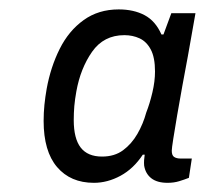

<svg xmlns="http://www.w3.org/2000/svg" viewBox="-20 -718 435 408"><path d="M179.5 -329.5Q129.9 -329.5 101.3 -363Q72.7 -396.5 72.7 -461.1Q72.7 -478.1 74.4 -495.3Q76.2 -512.5 79.2 -529.5Q87.6 -575.5 106.8 -614Q126 -652.5 157.6 -675.2Q189.1 -698 232.3 -698Q264.1 -698 287.2 -685.8Q310.4 -673.5 323 -644.8H327.4L344.1 -690H395.4L379.2 -598.5Q373.6 -568.8 367.6 -536Q361.6 -503.2 356.5 -473.3Q351.4 -443.4 348.2 -423Q345 -402.6 345 -397.8Q345 -387.8 350 -384.5Q355.1 -381.1 363.9 -381.1H387.6L381.4 -340.1Q371.6 -336.2 360.6 -332.9Q349.5 -329.5 336.1 -329.5Q313.8 -329.5 301.4 -339.3Q289 -349.1 286.3 -366.2Q285.8 -371.6 286.2 -377.8Q286.6 -384 287.5 -389.4H283.5Q263.8 -359.5 236.1 -344.5Q208.5 -329.5 179.5 -329.5ZM196.9 -385.3Q223.4 -385.3 241.5 -398.7Q259.7 -412.2 272 -433.5Q284.3 -454.9 290.8 -478.9Q298.2 -497.7 303.8 -521.4Q309.4 -545.1 309.4 -566Q309.4 -595.9 300.4 -612.8Q291.4 -629.7 276.6 -636.5Q261.9 -643.3 244.3 -643.3Q200.4 -643.3 175.7 -608Q151 -572.7 142.2 -523.5Q139.2 -506.9 137.9 -492.3Q136.7 -477.7 136.7 -462.9Q136.7 -423.5 151.5 -404.4Q166.3 -385.3 196.9 -385.3Z"/></svg>

Font: Archivo Variable SemiBold
Style: Italic
Weight: 600
Italic angle: -10°
Designer: Hector Gatti
Foundry: Omnibus-Type
Version: Version 2.001